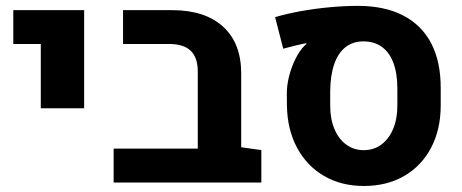

<svg xmlns="http://www.w3.org/2000/svg" viewBox="-20 -619 1568 651"><path d="M118.3 -251.8V-469.9H25.1V-584.6H265.3V-251.8Z M365.3 0V-115.1H650.6L797.8 -119.7L866.1 -110.1V0ZM650.6 -34V-376.4Q650.6 -423.8 626.7 -446.9Q602.7 -469.9 552.7 -469.9H397.2V-584.6H563.2Q674.9 -584.6 736.3 -528.7Q797.8 -472.8 797.8 -369.8V-34Z M1213.6 11.6Q1137.1 11.6 1078.6 -22.5Q1020.1 -56.6 987.1 -118.3Q954.1 -179.9 952.8 -261.9L952.5 -300Q952.2 -329.6 960.4 -361.3Q968.6 -393.1 982.3 -420.3Q996 -447.5 1011.8 -463.4Q1013.9 -465.2 1015.6 -467Q1017.3 -468.8 1019.2 -470.2L1018.5 -472.6Q1003.7 -470 980.3 -464.2Q956.8 -458.3 940.3 -453.9L912.8 -560.9Q952.1 -572.5 1000.1 -581.2Q1048.1 -589.8 1098.4 -594.5Q1148.6 -599.1 1193.4 -599.1Q1283.3 -599.1 1346 -567Q1408.8 -535 1441.6 -473Q1474.3 -411.1 1474.3 -320.5V-261.9Q1474.3 -179.9 1441.8 -118.3Q1409.4 -56.6 1350.7 -22.5Q1292.1 11.6 1213.6 11.6ZM1213.3 -109.9Q1247.5 -109.9 1273.1 -128.9Q1298.7 -147.9 1313 -181.9Q1327.3 -215.8 1327.3 -261.1V-318.1Q1327.3 -369.9 1313.9 -405.7Q1300.5 -441.5 1274.7 -460.1Q1248.8 -478.7 1212 -478.7Q1176.6 -478.7 1151.6 -459.2Q1126.6 -439.6 1113.4 -402Q1100.2 -364.4 1099.6 -309.9V-261.1Q1099.6 -215.8 1113.8 -181.9Q1128 -147.9 1153.7 -128.9Q1179.3 -109.9 1213.3 -109.9Z"/></svg>

Font: Heebo
Style: Regular
Weight: 400
Designer: Oded Ezer
Foundry: Ezer Type House
Version: Version 3.100